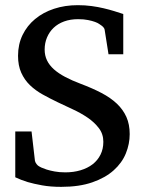

<svg xmlns="http://www.w3.org/2000/svg" viewBox="-20 -707 561 743"><path d="M481.9 -188Q481.9 -149.9 467 -113.3Q452.1 -76.7 419.9 -47.9Q387.7 -19 337.4 -1.5Q287.1 16.1 216.8 16.1Q175.8 16.1 143.3 10.3Q110.8 4.4 87.4 -2.4Q60.5 -10.7 39.1 -21V-198.2H102.1L115.2 -85Q116.2 -79.1 121.3 -72.3Q126.5 -65.4 131.8 -63L140.1 -58.6Q147.5 -55.2 160.2 -51Q172.9 -46.9 191.2 -43.5Q209.5 -40 232.9 -40Q264.6 -40 291.7 -48.1Q318.8 -56.2 338.4 -71.3Q357.9 -86.4 368.9 -108.4Q379.9 -130.4 379.9 -158.2Q379.9 -188.5 362.5 -211.2Q345.2 -233.9 319.1 -251.7Q293 -269.5 262.2 -283.7Q231.4 -297.9 204.1 -311Q173.3 -325.7 145.3 -341.3Q117.2 -356.9 95.9 -377.4Q74.7 -397.9 62.3 -425.5Q49.8 -453.1 49.8 -491.2Q49.8 -535.6 67.4 -571.8Q85 -607.9 116 -633.5Q147 -659.2 189.2 -673.1Q231.4 -687 280.8 -687Q309.1 -687 334.2 -683.6Q359.4 -680.2 381.1 -675Q402.8 -669.9 421.6 -664.1Q440.4 -658.2 457 -652.8V-497.1H399.9L384.8 -592.8Q383.8 -597.7 379.2 -602.5Q374.5 -607.4 370.1 -609.9Q369.1 -610.4 363.8 -614.3Q358.4 -618.2 347.9 -622.1Q337.4 -626 321 -629.4Q304.7 -632.8 282.2 -632.8Q252 -632.8 228 -624Q204.1 -615.2 187.5 -599.4Q170.9 -583.5 161.9 -562Q152.8 -540.5 152.8 -515.1Q152.8 -492.2 161.9 -473.4Q170.9 -454.6 188.7 -438.7Q206.5 -422.9 232.4 -409.2Q258.3 -395.5 292 -382.8Q337.4 -365.7 372.8 -347.2Q408.2 -328.6 432.4 -305.7Q456.5 -282.7 469.2 -254.2Q481.9 -225.6 481.9 -188Z"/></svg>

Font: Charis SIL Viet
Style: Regular
Weight: 400
Foundry: SIL International
Version: Version 5.000